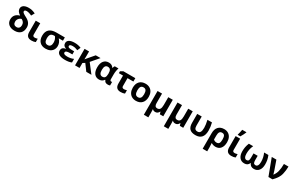

<svg xmlns="http://www.w3.org/2000/svg" viewBox="323 -3028 8452 5501"><g transform="rotate(30 4549.0 -278.0)"><path d="M324.2 -387.2Q264.2 -370.1 231.2 -326.2Q198.2 -282.2 198.2 -226.6Q198.2 -170.9 227.5 -140.4Q256.8 -109.9 309.6 -109.9Q362.3 -109.9 392.1 -143.1Q421.9 -176.3 421.9 -231Q421.9 -285.6 398.7 -322.3Q375.5 -358.9 324.2 -387.2ZM508.8 -606Q409.2 -654.8 336.9 -654.8Q265.1 -654.8 265.1 -604Q265.1 -579.6 298.8 -554Q332.5 -528.3 411.1 -488.3Q574.2 -405.3 574.2 -250Q574.2 -123.5 505.4 -56.9Q436.5 9.8 312.5 9.8Q188.5 9.8 116.7 -50.8Q44.9 -111.3 44.9 -213.9Q44.9 -392.6 236.8 -448.2Q121.1 -522 121.1 -615.2Q121.1 -685.5 179.9 -725.3Q238.8 -765.1 342.8 -765.1Q397 -765.1 448 -754.2Q499 -743.2 567.9 -710.9Z M846.2 -170.9Q845.7 -108.9 916 -108.9Q950.2 -108.9 1005.4 -126V-15.1Q952.1 9.8 868.2 9.8Q697.3 9.8 697.3 -170.9V-545.9H846.2Z M1455.6 -254.9Q1455.6 -362.3 1393.6 -438H1369.1Q1290 -438 1257.3 -397.9Q1224.6 -357.9 1224.6 -266.1Q1224.6 -109.9 1340.3 -109.9Q1397 -109.9 1426.3 -147.2Q1455.6 -184.6 1455.6 -254.9ZM1608.4 -231.9Q1608.4 -160.6 1575.4 -105.2Q1542.5 -49.8 1481.2 -20Q1419.9 9.8 1338.4 9.8Q1211.4 9.8 1141.4 -63.7Q1071.3 -137.2 1071.3 -266.1Q1071.3 -546.9 1379.4 -546.9H1659.2V-438H1520.5Q1608.4 -345.2 1608.4 -231.9Z M1988.3 -445.8Q1879.4 -445.8 1879.4 -395Q1879.4 -362.8 1911.9 -349.4Q1944.3 -335.9 2014.2 -335.9H2089.4V-232.9H2007.3Q1936 -232.9 1900.1 -217Q1864.3 -201.2 1864.3 -166Q1864.3 -105 1995.1 -105Q2105 -105 2196.3 -147V-27.8Q2112.3 9.8 1983.4 9.8Q1854.5 9.8 1785.9 -30.5Q1717.3 -70.8 1717.3 -150.9Q1717.3 -203.1 1748.5 -235.8Q1779.8 -268.6 1850.1 -282.2V-287.1Q1746.1 -311 1746.1 -413.1Q1746.1 -481.9 1808.1 -519Q1870.1 -556.2 1986.3 -556.2Q2102.5 -556.2 2197.3 -515.1L2151.4 -407.2Q2093.3 -430.7 2059.6 -438.2Q2025.9 -445.8 1988.3 -445.8Z M2461.4 0H2312.5V-545.9H2461.4V-402.8L2460 -324.2L2458.5 -284.2H2460.4L2529.3 -367.2L2682.6 -545.9H2841.3L2626.5 -295.9L2854.5 0H2684.6L2531.2 -208L2461.4 -164.1Z M3399.9 -325.2V-172.9Q3399.9 -115.2 3440.9 -115.2Q3456.5 -115.2 3469.7 -120.1V-2.9Q3461.9 2 3439.7 5.9Q3417.5 9.8 3402.8 9.8Q3348.1 9.8 3319.3 -9Q3290.5 -27.8 3273.9 -71.8H3263.7Q3210 9.8 3106.4 9.8Q3002.9 9.8 2946.3 -64.5Q2889.6 -138.7 2889.6 -272.5Q2889.6 -406.2 2948.7 -480.7Q3007.8 -555.2 3115.2 -555.2Q3222.7 -555.2 3271.5 -473.1H3278.8Q3290.5 -519 3311.5 -545.9H3434.6Q3399.9 -440.9 3399.9 -325.2ZM3146.5 -436Q3041.5 -436 3041.5 -272.5Q3041.5 -108.9 3148.9 -108.9Q3206.5 -108.9 3232.7 -143.8Q3258.8 -178.7 3260.7 -266.1V-272Q3260.7 -359.9 3233.6 -397.9Q3206.5 -436 3146.5 -436Z M3797.9 -170.9Q3797.9 -108.9 3867.7 -108.9Q3901.9 -108.9 3956.5 -126V-15.1Q3903.8 9.8 3819.8 9.8Q3648.9 9.8 3648.9 -170.9V-434.1H3511.7V-496.1L3597.7 -545.9H3991.7V-434.1H3797.9Z M4593.3 -273.9Q4593.3 -140.6 4522.9 -65.4Q4452.6 9.8 4327.1 9.8Q4248.5 9.8 4188.5 -24.4Q4128.4 -58.6 4096.2 -123.5Q4064 -188 4064 -273.9Q4064 -407.7 4133.8 -481.9Q4203.6 -556.2 4330.1 -556.2Q4408.7 -556.2 4468.8 -522Q4528.8 -487.8 4561 -423.8Q4593.3 -359.9 4593.3 -273.9ZM4215.8 -274.4Q4216.3 -193.4 4242.7 -151.4Q4269 -109.9 4328.6 -109.9Q4388.2 -110.4 4414.6 -151.4Q4440.9 -192.4 4440.9 -273.4Q4440.9 -354.5 4414.6 -395.5Q4388.2 -436 4328.6 -436Q4269 -435.5 4242.2 -395.5Q4215.8 -355.5 4215.8 -274.4Z M4967.8 9.8Q4902.8 9.8 4871.1 -34.2L4873.5 7.3L4876 84V240.2H4727.1V-545.9H4876V-227.1Q4876 -108.9 4964.8 -108.9Q5026.4 -109.4 5054.2 -151.4Q5082 -193.4 5082 -289.1V-545.9H5231V0H5118.2L5097.2 -73.2H5089.8Q5048.8 9.8 4967.8 9.8Z M5627.9 9.8Q5563 9.8 5531.2 -34.2L5533.7 7.3L5536.1 84V240.2H5387.2V-545.9H5536.1V-227.1Q5536.1 -108.9 5625 -108.9Q5686.5 -109.4 5714.4 -151.4Q5742.2 -193.4 5742.2 -289.1V-545.9H5891.1V0H5778.3L5757.3 -73.2H5750Q5709 9.8 5627.9 9.8Z M6561 -295.9Q6561 8.8 6295.4 8.8Q6163.6 8.8 6101.3 -54.4Q6039.1 -117.7 6039.1 -249V-545.9H6188.5V-244.1Q6188.5 -172.9 6214.1 -141.4Q6239.7 -109.9 6298.3 -109.9Q6356.9 -109.9 6384.5 -155.3Q6412.1 -200.7 6412.1 -299.3Q6412.1 -397.9 6377.4 -545.9H6527.3Q6561 -413.6 6561 -295.9Z M6823.2 -280.8V-151.9Q6865.2 -109.9 6925.8 -109.9Q6986.3 -109.9 7010.3 -148.2Q7034.2 -186.5 7034.2 -272.5Q7034.2 -358.4 7010.3 -397.2Q6986.3 -436 6930.7 -436Q6875 -436 6849.1 -398.7Q6823.2 -361.3 6823.2 -280.8ZM7187.5 -272.9Q7187.5 -139.6 7127.7 -64.9Q7067.9 9.8 6961.4 9.8Q6886.2 9.8 6824.2 -27.8H6815.4Q6823.2 56.2 6823.2 103V240.2H6673.3V-273.9Q6673.3 -408.2 6741 -482.2Q6808.6 -556.2 6933.1 -556.2Q7008.8 -556.2 7066.4 -521.7Q7124 -487.3 7155.8 -422.9Q7187.5 -358.4 7187.5 -272.9Z M7459.5 -170.9Q7459 -108.9 7529.3 -108.9Q7563.5 -108.9 7618.7 -126V-15.1Q7565.4 9.8 7481.4 9.8Q7310.5 9.8 7310.5 -170.9V-545.9H7459.5ZM7522 -795.9V-784.2Q7483.9 -693.4 7430.7 -606H7343.8V-621.1Q7352.5 -647.5 7365.2 -701.2Q7377.9 -754.9 7383.8 -795.9Z M8229.5 9.8Q8113.8 9.8 8073.7 -92.8H8068.8Q8046.4 -39.1 8008.5 -14.6Q7970.7 9.8 7912.6 9.8Q7808.1 9.8 7750.5 -64Q7692.9 -137.7 7692.9 -265.1Q7692.9 -340.3 7704.6 -403.8Q7716.3 -467.3 7747.6 -545.9H7890.6Q7829.6 -418 7829.6 -270Q7829.6 -189.9 7853.8 -147.9Q7877.9 -106 7921.9 -106Q7965.8 -106 7984.1 -134.3Q8002.4 -162.6 8002.4 -228V-372.1H8139.6V-228Q8139.6 -162.1 8158.2 -134Q8176.8 -106 8220.2 -106Q8263.7 -106 8288.1 -147.2Q8312.5 -188.5 8312.5 -268.1Q8312.5 -418 8251.5 -545.9H8394.5Q8425.8 -466.8 8437.7 -403.8Q8449.7 -340.8 8449.7 -265.1Q8449.7 -136.7 8391.6 -63.5Q8333.5 9.8 8229.5 9.8Z M8908.2 -545.9H9058.6Q9058.6 -420.9 9026.4 -285.4Q8994.1 -149.9 8844.2 0H8710.4L8505.4 -545.9H8658.2L8764.6 -243.2L8798.3 -131.8H8802.2Q8858.4 -206.5 8883.3 -303.2Q8908.2 -399.9 8908.2 -545.9Z"/></g></svg>

Font: NotoSans-Bold
Style: Bold
Weight: 700
Designer: Monotype Design team
Foundry: Monotype Imaging Inc.
Version: Version 1.04